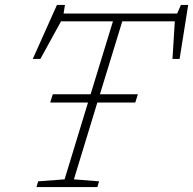

<svg xmlns="http://www.w3.org/2000/svg" viewBox="-20 -762 786 782"><path d="M184.5 -344.5 195 -378H349L440 -675H228.5L144.5 -522H113.5L212 -742H244.5L239 -707H701.5L717 -742H746.5L711.5 -522H682.5L692 -675H478L387 -378H541.5L531 -344.5H376.5L281 -31.5L383.5 -23.5L376.5 0H128.5L135.5 -23.5L243 -31.5L338.5 -344.5Z"/></svg>

Font: Newsreader 6pt ExtraLight
Style: Italic
Weight: 275
Italic angle: -17°
Designer: Hugues Gentile
Foundry: Production Type
Version: Version 1.003; ttfautohint (v1.8.3)